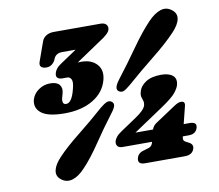

<svg xmlns="http://www.w3.org/2000/svg" viewBox="-80 -812 1054 925"><g transform="rotate(-10 447.0 -349.5)"><path d="M552 -223.5Q598 -254 604 -276.5Q607 -288.5 604 -297.8Q601 -307 598 -317Q595 -327 599 -342Q606 -370.5 634.2 -388.8Q662.5 -407 710 -407Q747.5 -407 766.2 -391.2Q785 -375.5 777 -345Q772.5 -329 756 -308.5Q739.5 -288 687 -252.5L540 -154H626Q632 -172 648 -182.5L744.5 -246.5Q758.5 -256 766.5 -259Q774.5 -262 781.5 -262Q803.5 -262 797 -238L776 -154H806Q822 -154 830 -147.8Q838 -141.5 834.5 -127Q826.5 -96.5 790.5 -96.5H761.5L761 -94Q758.5 -83.5 760.8 -78.8Q763 -74 768 -70.5L782 -63Q806.5 -52 801.5 -31.5Q793 -0.5 755 -0.5H560.5Q522 -0.5 530.5 -31.5Q536.5 -55.5 567 -63L591.5 -70.5Q606 -76 610.5 -94L611 -96.5H467.5Q449.5 -96.5 442.2 -106.2Q435 -116 439 -131Q441.5 -139.5 449.8 -150Q458 -160.5 477.5 -173.5ZM551.5 -383.5Q530.5 -365.5 518.2 -361Q506 -356.5 494 -365.5Q476.5 -379.5 506 -418.5Q560 -488.5 608.5 -557.5Q657 -626.5 700.5 -672Q732 -704.5 761.5 -714Q791 -723.5 816 -704Q840.5 -685.5 835.2 -657.8Q830 -630 798.5 -597Q755.5 -551.5 687.8 -497.5Q620 -443.5 551.5 -383.5ZM396 -300.5Q417 -318 429.8 -323Q442.5 -328 454.5 -319.5Q464.5 -310.5 461 -298Q457.5 -285.5 441.5 -265Q391.5 -199 347.8 -134Q304 -69 264.5 -27.5Q233 6.5 202.8 15.5Q172.5 24.5 147.5 5Q124 -13 129.5 -41Q135 -69 166.5 -102Q206 -144 269.8 -194.5Q333.5 -245 396 -300.5ZM432 -430.5Q417 -372.5 361 -338.5Q305 -304.5 221.5 -304.5Q140.5 -304.5 108 -329.8Q75.5 -355 85.5 -395Q93 -422.5 118.8 -440.8Q144.5 -459 175.5 -459Q208.5 -459 221.2 -443.2Q234 -427.5 227.5 -402.5L220 -375Q218 -364.5 221.2 -356.2Q224.5 -348 236 -348Q263.5 -348 279.5 -412Q289 -447 282 -459.8Q275 -472.5 262.5 -472.5H238Q223.5 -472.5 215.5 -479.8Q207.5 -487 212 -503.5Q218 -525.5 243 -542L325.5 -597.5H260.5Q230.5 -597.5 219.5 -575L215.5 -565.5Q209 -553 198.2 -545.2Q187.5 -537.5 171.5 -537.5Q155 -537.5 146.8 -545.8Q138.5 -554 145 -571.5L178 -664Q183.5 -680.5 199 -690.2Q214.5 -700 236 -700H465.5Q484.5 -700 493.2 -690Q502 -680 498 -665Q493 -646 447.5 -617.5L325 -535Q333 -535.5 342 -535.5Q392 -535.5 418.2 -506.2Q444.5 -477 432 -430.5Z"/></g></svg>

Font: Fraunces 72pt S100 Black
Style: Italic
Weight: 900
Italic angle: -16°
Version: Version 1.000; ttfautohint (v1.8.3)